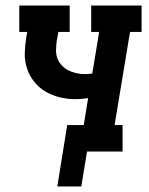

<svg xmlns="http://www.w3.org/2000/svg" viewBox="-20 -550 540 697"><path d="M188 127 224 -96H284L300 -194Q288 -192 276.5 -191Q265 -190 253 -190Q224 -190 196 -197Q168 -204 144.5 -218Q121 -232 103.5 -254Q86 -276 77.5 -303Q69 -330 70 -359.5Q71 -389 76 -418L79 -434H50V-530H233V-434H192L186 -402Q184 -386 183.5 -369.5Q183 -353 188 -339Q193 -325 203.5 -313.5Q214 -302 227.5 -295Q241 -288 256.5 -284.5Q272 -281 288 -281Q294 -281 301 -281.5Q308 -282 315 -283L340 -434H311V-530H494V-434H452L396 -96H425V0H296L275 127Z"/></svg>

Font: Iosevka Slab Oblique
Style: Bold
Weight: 700
Italic angle: -9°
Monospace: yes
Designer: Belleve Invis
Foundry: Belleve Invis
Version: Version 11.1.1; ttfautohint (v1.8.3)